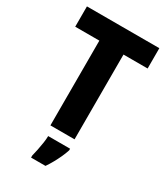

<svg xmlns="http://www.w3.org/2000/svg" viewBox="-225 -812 983 1130"><g transform="rotate(30 266.0 -246.5)"><path d="M348 0H184V-576H20V-714H512V-576H348ZM353 72Q345 97 333.5 122Q322 147 308.5 171.5Q295 196 278 221H180V207Q185 188 190.5 161Q196 134 200 107.5Q204 81 204 61H353Z"/></g></svg>

Font: Noto Sans Khmer SemiCondensed ExtraBold
Style: Regular
Weight: 800
Width: 4
Designer: Danh Hong and the Monotype Design Team
Foundry: Monotype Imaging Inc.
Version: Version 2.004